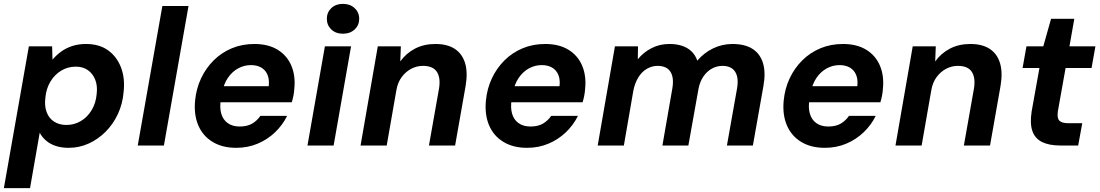

<svg xmlns="http://www.w3.org/2000/svg" viewBox="-36 -751 5679 991"><path d="M-16 220 113 -512H233L235 -443Q255 -467 280 -485Q305 -503 337 -513.5Q369 -524 408 -524Q476 -524 521.5 -491.5Q567 -459 588.5 -403Q610 -347 602 -276Q597 -215 572.5 -162.5Q548 -110 509 -71Q470 -32 421.5 -10Q373 12 318 12Q282 12 252.5 2.5Q223 -7 202 -25Q181 -43 169 -66L119 220ZM307 -106Q347 -106 381 -126Q415 -146 437 -182.5Q459 -219 463 -266Q468 -308 455.5 -339.5Q443 -371 417.5 -389Q392 -407 355 -407Q314 -407 280 -386.5Q246 -366 224 -329.5Q202 -293 198 -245Q193 -203 205 -171.5Q217 -140 243.5 -123Q270 -106 307 -106Z M675 0 802 -720H937L810 0Z M1183 12Q1112 12 1061.5 -18.5Q1011 -49 987.5 -104Q964 -159 971 -232Q977 -294 1002 -347Q1027 -400 1067.5 -440Q1108 -480 1161 -502Q1214 -524 1277 -524Q1349 -524 1397.5 -494Q1446 -464 1468 -411.5Q1490 -359 1483 -292Q1482 -275 1478.5 -257Q1475 -239 1470 -223H1065L1079 -306H1351Q1355 -341 1344.5 -365.5Q1334 -390 1312 -402.5Q1290 -415 1259 -415Q1225 -415 1194 -398.5Q1163 -382 1140.5 -349.5Q1118 -317 1109 -267L1104 -238Q1097 -196 1106 -164.5Q1115 -133 1139.5 -115.5Q1164 -98 1201 -98Q1240 -98 1265.5 -113Q1291 -128 1308 -153H1446Q1423 -106 1384 -68.5Q1345 -31 1294 -9.5Q1243 12 1183 12Z M1551 0 1641 -512H1776L1686 0ZM1734 -577Q1697 -577 1674 -599Q1651 -621 1651 -654Q1651 -687 1674 -709Q1697 -731 1734 -731Q1771 -731 1794.5 -709Q1818 -687 1818 -654Q1818 -621 1794.5 -599Q1771 -577 1734 -577Z M1825 0 1914 -512H2033L2030 -434Q2060 -476 2106 -500Q2152 -524 2211 -524Q2274 -524 2312.5 -498Q2351 -472 2365 -423.5Q2379 -375 2367 -306L2313 0H2178L2230 -294Q2239 -349 2219 -380Q2199 -411 2147 -411Q2115 -411 2086.5 -396Q2058 -381 2037.5 -353.5Q2017 -326 2010 -286L1960 0Z M2684 12Q2613 12 2562.5 -18.5Q2512 -49 2488.5 -104Q2465 -159 2472 -232Q2478 -294 2503 -347Q2528 -400 2568.5 -440Q2609 -480 2662 -502Q2715 -524 2778 -524Q2850 -524 2898.5 -494Q2947 -464 2969 -411.5Q2991 -359 2984 -292Q2983 -275 2979.5 -257Q2976 -239 2971 -223H2566L2580 -306H2852Q2856 -341 2845.5 -365.5Q2835 -390 2813 -402.5Q2791 -415 2760 -415Q2726 -415 2695 -398.5Q2664 -382 2641.5 -349.5Q2619 -317 2610 -267L2605 -238Q2598 -196 2607 -164.5Q2616 -133 2640.5 -115.5Q2665 -98 2702 -98Q2741 -98 2766.5 -113Q2792 -128 2809 -153H2947Q2924 -106 2885 -68.5Q2846 -31 2795 -9.5Q2744 12 2684 12Z M3049 0 3138 -512H3257L3256 -445Q3285 -481 3327 -502.5Q3369 -524 3419 -524Q3456 -524 3484.5 -514.5Q3513 -505 3533 -486Q3553 -467 3563 -438Q3598 -479 3645 -501.5Q3692 -524 3744 -524Q3809 -524 3848.5 -498.5Q3888 -473 3902.5 -424Q3917 -375 3904 -305L3850 0H3716L3768 -293Q3778 -350 3758.5 -380.5Q3739 -411 3693 -411Q3664 -411 3638.5 -397Q3613 -383 3594.5 -356Q3576 -329 3569 -291L3517 0H3383L3434 -293Q3444 -350 3424.5 -380.5Q3405 -411 3358 -411Q3329 -411 3303 -396Q3277 -381 3259 -352Q3241 -323 3233 -283L3184 0Z M4221 12Q4150 12 4099.5 -18.5Q4049 -49 4025.5 -104Q4002 -159 4009 -232Q4015 -294 4040 -347Q4065 -400 4105.5 -440Q4146 -480 4199 -502Q4252 -524 4315 -524Q4387 -524 4435.5 -494Q4484 -464 4506 -411.5Q4528 -359 4521 -292Q4520 -275 4516.5 -257Q4513 -239 4508 -223H4103L4117 -306H4389Q4393 -341 4382.5 -365.5Q4372 -390 4350 -402.5Q4328 -415 4297 -415Q4263 -415 4232 -398.5Q4201 -382 4178.5 -349.5Q4156 -317 4147 -267L4142 -238Q4135 -196 4144 -164.5Q4153 -133 4177.5 -115.5Q4202 -98 4239 -98Q4278 -98 4303.5 -113Q4329 -128 4346 -153H4484Q4461 -106 4422 -68.5Q4383 -31 4332 -9.5Q4281 12 4221 12Z M4586 0 4675 -512H4794L4791 -434Q4821 -476 4867 -500Q4913 -524 4972 -524Q5035 -524 5073.5 -498Q5112 -472 5126 -423.5Q5140 -375 5128 -306L5074 0H4939L4991 -294Q5000 -349 4980 -380Q4960 -411 4908 -411Q4876 -411 4847.5 -396Q4819 -381 4798.5 -353.5Q4778 -326 4771 -286L4721 0Z M5436 0Q5379 0 5342.5 -18Q5306 -36 5292.5 -75Q5279 -114 5289 -177L5329 -400H5242L5262 -512H5349L5389 -654H5509L5484 -512H5618L5598 -400H5464L5424 -176Q5419 -141 5432 -128Q5445 -115 5479 -115H5550L5529 0Z"/></svg>

Font: DM Sans 12pt
Style: Bold Italic
Weight: 700
Italic angle: -10°
Version: Version 4.004;gftools[0.9.30]